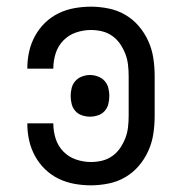

<svg xmlns="http://www.w3.org/2000/svg" viewBox="-20 -548 540 576"><path d="M253 8Q228 8 203 3.5Q178 -1 155.5 -12Q133 -23 115 -40.5Q97 -58 85 -80Q73 -102 67.5 -126.5Q62 -151 62 -176V-178H140V-177Q140 -154 147 -132Q154 -110 170 -93.5Q186 -77 208 -69.5Q230 -62 253 -62Q270 -62 286.5 -66Q303 -70 317 -80Q331 -90 340.5 -104Q350 -118 356 -133.5Q362 -149 364 -166Q366 -183 366 -200V-320Q366 -337 364 -354Q362 -371 356 -386.5Q350 -402 340.5 -416Q331 -430 317 -440Q303 -450 286.5 -454Q270 -458 253 -458Q230 -458 208 -450.5Q186 -443 170 -426.5Q154 -410 147 -388Q140 -366 140 -343V-342H62V-344Q62 -369 67.5 -393.5Q73 -418 85 -440Q97 -462 115 -479.5Q133 -497 155.5 -508Q178 -519 203 -523.5Q228 -528 253 -528Q279 -528 306 -522.5Q333 -517 356 -503.5Q379 -490 396.5 -469.5Q414 -449 425 -424.5Q436 -400 440 -373.5Q444 -347 444 -320V-200Q444 -173 440 -146.5Q436 -120 425 -95.5Q414 -71 396.5 -50.5Q379 -30 356 -16.5Q333 -3 306 2.5Q279 8 253 8ZM250 -198Q238 -198 226 -202Q214 -206 206 -215Q198 -224 195 -236Q192 -248 192 -260Q192 -272 195 -284Q198 -296 206 -305Q214 -314 226 -318.5Q238 -323 250 -323Q262 -323 274 -318.5Q286 -314 294 -305Q302 -296 305 -284Q308 -272 308 -260Q308 -248 305 -236Q302 -224 294 -215Q286 -206 274 -202Q262 -198 250 -198Z"/></svg>

Font: Iosevka Curly
Style: Regular
Weight: 400
Monospace: yes
Designer: Belleve Invis
Foundry: Belleve Invis
Version: Version 22.1.2; ttfautohint (v1.8.4)